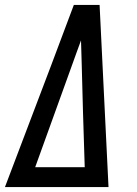

<svg xmlns="http://www.w3.org/2000/svg" viewBox="-35 -755 555 775"><path d="M-15 0 171 -490 263 -735H367L403 0ZM107 -80H307L300 -303L295 -490Q294 -516 293.5 -541.5Q293 -567 292 -592Q283 -567 273.5 -541.5Q264 -516 255 -490Z"/></svg>

Font: Iosevka Medium Oblique
Style: Regular
Weight: 500
Italic angle: -9°
Monospace: yes
Designer: Belleve Invis
Foundry: Belleve Invis
Version: Version 32.5.0; ttfautohint (v1.8.4)